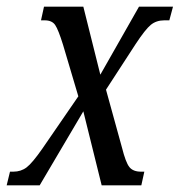

<svg xmlns="http://www.w3.org/2000/svg" viewBox="-35 -556 539 576"><path d="M-5 -41H5Q28 -41 45 -54Q62 -67 92 -110L200 -267L154 -422Q140 -467 130.5 -481Q121 -495 99 -495H88L97 -536H215L266 -332L382 -536H484L473 -495H458Q434 -495 417.5 -481.5Q401 -468 372 -424L283 -287L331 -113Q342 -69 353 -55Q364 -41 388 -41H398L389 0H270L215 -222L84 0H-15Z"/></svg>

Font: Noto Serif Cond
Style: Italic
Weight: 400
Width: 3
Italic angle: -12°
Designer: Monotype Design Team
Foundry: Monotype Imaging Inc.
Version: Version 1.001